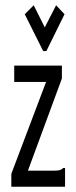

<svg xmlns="http://www.w3.org/2000/svg" viewBox="-20 -709 290 729"><path d="M23 -49 155 -398H34V-460H215V-411L86 -61H183Q200 -61 207 -63Q214 -65 220 -71H227V0H23ZM108 -689 150 -605 193 -689 225 -655 156 -515H144L74 -655Z"/></svg>

Font: Inconsolata UltraCondensed Medium
Style: Regular
Weight: 500
Width: 1
Monospace: yes
Designer: Raph Levien, Cyreal, Brenton Simpson
Foundry: Raph Levien, Cyreal, Google
Version: Version 3.001; ttfautohint (v1.8.2.53-6de2)